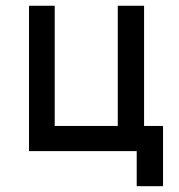

<svg xmlns="http://www.w3.org/2000/svg" viewBox="-20 -514 619 663"><path d="M168.9 -79.1H386.7V-494.1H405.3H408.2H412.1H421.9H430.7H437.5H443.4H451.2H459H477.5V-79.1H482.4H492.2H502.9H513.7H524.4H543V-60.5V-56.6V-53.7V-18.6V17.6V42V66.4V87.9V110.4V128.9H524.4H521.5H517.6H508.8H499H492.2H486.3H478.5H470.7H452.1V109.4V105.5V102.5V75.2V47.9V28.3V9.8V7.8H80.1V-494.1H98.6H101.6H105.5H113.3H123H129.9H135.7H143.6H150.4H168.9Z"/></svg>

Font: LeFont
Style: Default
Weight: 400
Designer: Leryon MEDIA
Version: Version 1.0